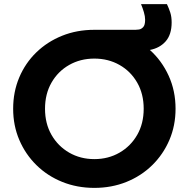

<svg xmlns="http://www.w3.org/2000/svg" viewBox="-20 -902 918 934"><path d="M439 12Q523 12 595 -17Q667 -46 720.5 -98.5Q774 -151 804 -221Q834 -291 834 -373Q834 -460 800.5 -533.5Q767 -607 709 -659Q757 -668 786 -701Q815 -734 815 -793Q815 -820 808.5 -840.5Q802 -861 792 -882H666Q674 -863 680 -842.5Q686 -822 686 -806Q686 -780 676.5 -770Q667 -760 656 -758.5Q645 -757 639 -757H439Q354 -757 282 -728Q210 -699 156.5 -647Q103 -595 73.5 -525Q44 -455 44 -373Q44 -291 74 -221Q104 -151 157.5 -98.5Q211 -46 283 -17Q355 12 439 12ZM439 -128Q371 -128 316.5 -159.5Q262 -191 230.5 -246Q199 -301 199 -373Q199 -445 230.5 -500Q262 -555 316.5 -586Q371 -617 439 -617Q507 -617 561.5 -586Q616 -555 647.5 -500Q679 -445 679 -373Q679 -301 647.5 -246Q616 -191 561.5 -159.5Q507 -128 439 -128Z"/></svg>

Font: Plus Jakarta Sans ExtraBold
Style: Regular
Weight: 800
Designer: Gumpita Rahayu
Foundry: Tokotype
Version: Version 2.004; ttfautohint (v1.8.3)